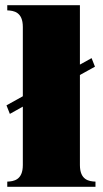

<svg xmlns="http://www.w3.org/2000/svg" viewBox="-20 -720 396 740"><path d="M333 -496 288 -471V-700H8V-680C33 -679 68 -674 68 -616V-349L5 -314L18 -281L68 -309V-84C68 -26 33 -21 8 -20V0H348V-20C323 -21 288 -26 288 -84V-431L346 -463Z"/></svg>

Font: Sprat Condensed Black
Style: Regular
Weight: 900
Designer: Ethan Nakache
Foundry: Collletttivo
Version: Version 2.000;Glyphs 3.2 (3217)